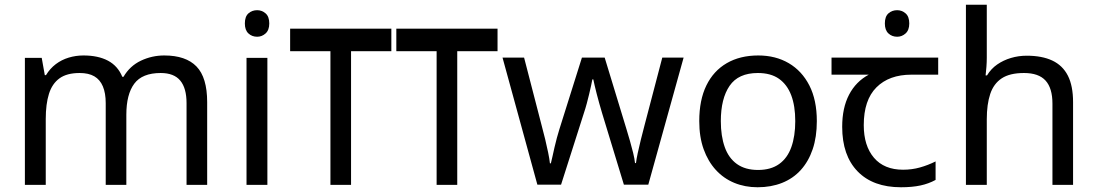

<svg xmlns="http://www.w3.org/2000/svg" viewBox="-20 -780 4628 810"><path d="M673 -546Q764 -546 809 -499.5Q854 -453 854 -349V0H767V-345Q767 -408 740.5 -440Q714 -472 658 -472Q580 -472 546.5 -427Q513 -382 513 -296V0H426V-345Q426 -387 414 -415.5Q402 -444 378 -458Q354 -472 316 -472Q262 -472 231 -449.5Q200 -427 186.5 -384Q173 -341 173 -278V0H85V-536H156L169 -463H174Q191 -491 215.5 -509.5Q240 -528 270 -537Q300 -546 332 -546Q394 -546 435.5 -524Q477 -502 496 -456H501Q528 -502 574.5 -524Q621 -546 673 -546Z M1108 -536V0H1020V-536ZM1065 -737Q1085 -737 1100.5 -723.5Q1116 -710 1116 -681Q1116 -653 1100.5 -639Q1085 -625 1065 -625Q1043 -625 1028 -639Q1013 -653 1013 -681Q1013 -710 1028 -723.5Q1043 -737 1065 -737Z M1631 -659V-564H1461V0H1374V-564H1204V-659Z M2079 -659V-564H1909V0H1822V-564H1652V-659Z M2520 -303Q2514 -324 2508 -344.5Q2502 -365 2497.5 -383.5Q2493 -402 2489 -418Q2485 -434 2483 -445H2479Q2477 -434 2473.5 -418Q2470 -402 2465.5 -383Q2461 -364 2455.5 -343.5Q2450 -323 2443 -302L2347 -1H2247L2100 -537H2191L2265 -251Q2273 -222 2280 -192.5Q2287 -163 2292.5 -136.5Q2298 -110 2300 -91H2304Q2307 -103 2311 -121Q2315 -139 2319.5 -159Q2324 -179 2329.5 -199Q2335 -219 2340 -235L2435 -537H2531L2623 -235Q2630 -212 2637.5 -186Q2645 -160 2651 -135.5Q2657 -111 2659 -92H2663Q2665 -109 2670.5 -134.5Q2676 -160 2683.5 -190.5Q2691 -221 2699 -251L2774 -537H2864L2715 -1H2612Z M3426 -269Q3426 -202 3408.5 -150.5Q3391 -99 3358.5 -63Q3326 -27 3279.5 -8.5Q3233 10 3176 10Q3123 10 3078 -8.5Q3033 -27 3000 -63Q2967 -99 2948.5 -150.5Q2930 -202 2930 -269Q2930 -358 2960 -419.5Q2990 -481 3046 -513.5Q3102 -546 3179 -546Q3252 -546 3307.5 -513.5Q3363 -481 3394.5 -419.5Q3426 -358 3426 -269ZM3021 -269Q3021 -206 3037.5 -159.5Q3054 -113 3089 -88Q3124 -63 3178 -63Q3232 -63 3267 -88Q3302 -113 3318.5 -159.5Q3335 -206 3335 -269Q3335 -333 3318 -378Q3301 -423 3266.5 -447.5Q3232 -472 3177 -472Q3095 -472 3058 -418Q3021 -364 3021 -269Z M3765 -737Q3785 -737 3800.5 -723.5Q3816 -710 3816 -681Q3816 -653 3800.5 -639Q3785 -625 3765 -625Q3743 -625 3728 -639Q3713 -653 3713 -681Q3713 -710 3728 -723.5Q3743 -737 3765 -737ZM3781 10Q3663 10 3598 -57Q3533 -124 3533 -245Q3533 -325 3562 -380.5Q3591 -436 3645 -465H3488V-537H3938V-465H3825Q3731 -465 3677.5 -411.5Q3624 -358 3624 -252Q3624 -165 3667 -114.5Q3710 -64 3790 -64Q3827 -64 3861 -73.5Q3895 -83 3927 -99V-21Q3898 -5 3863 2.5Q3828 10 3781 10Z M4143 -537Q4143 -518 4141.5 -498Q4140 -478 4138 -462H4144Q4161 -490 4187 -508Q4213 -526 4245 -535.5Q4277 -545 4311 -545Q4376 -545 4419.5 -524.5Q4463 -504 4485 -461Q4507 -418 4507 -349V0H4420V-343Q4420 -408 4391 -440Q4362 -472 4300 -472Q4240 -472 4206 -449.5Q4172 -427 4157.5 -383.5Q4143 -340 4143 -277V0H4055V-760H4143Z"/></svg>

Font: uguzrati05
Style: Book
Weight: 400
Designer: Jelle Bosma - Monotype Design Team, Universal Thirst
Foundry: Monotype Imaging Inc.
Version: Version 2.106